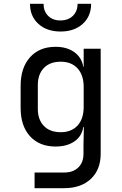

<svg xmlns="http://www.w3.org/2000/svg" viewBox="-20 -805 640 1005"><path d="M161 180V98H316Q363 98 390 71.5Q417 45 417 0V-50L419 -140H416Q408 -91 369 -64.5Q330 -38 271 -38Q186 -38 137 -92Q88 -146 88 -240V-356Q88 -450 137 -505Q186 -560 271 -560Q330 -560 369 -532Q408 -504 416 -455H418V-550H507V0Q507 83 455.5 131.5Q404 180 315 180ZM298 -113Q354 -113 386 -148Q418 -183 418 -245V-350Q418 -412 386 -447Q354 -482 298 -482Q241 -482 209.5 -449Q178 -416 178 -360V-235Q178 -179 209.5 -146Q241 -113 298 -113ZM297 -640Q225 -640 181 -680Q137 -720 137 -785H208Q208 -746 232 -722Q256 -698 296 -698Q337 -698 361.5 -722Q386 -746 386 -785H457Q457 -720 413 -680Q369 -640 297 -640Z"/></svg>

Font: JetBrainsMonoNL NFM
Style: Regular
Weight: 400
Monospace: yes
Designer: Philipp Nurullin, Konstantin Bulenkov
Foundry: JetBrains
Version: Version 2.304; ttfautohint (v1.8.4.7-5d5b);Nerd Fonts 3.3.0